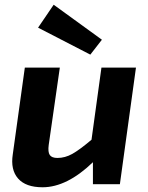

<svg xmlns="http://www.w3.org/2000/svg" viewBox="-20 -779 627 812"><path d="M362 -548 141 -662 207 -759 411 -611ZM555 -493 487 0H373V-93Q263 13 160 13Q89 13 56.5 -24Q24 -61 34 -126L85 -493H233L186 -166Q182 -136 190.5 -123.5Q199 -111 223 -111Q255 -111 285.5 -128Q316 -145 367 -188L409 -493Z"/></svg>

Font: Exo 2.0
Style: Bold Italic
Weight: 700
Italic angle: -8°
Designer: Natanael Gama
Version: Version 1.001;PS 001.001;hotconv 1.0.70;makeotf.lib2.5.58329